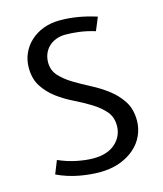

<svg xmlns="http://www.w3.org/2000/svg" viewBox="-112 -823 779 919"><g transform="rotate(-15 277.0 -364.0)"><path d="M281 -667Q253 -667 231.5 -658.5Q210 -650 195 -635Q180 -620 172.5 -600.5Q165 -581 165 -559Q165 -520 190 -492.5Q215 -465 253 -442Q291 -419 334.5 -396.5Q378 -374 416 -345Q454 -316 479 -277Q504 -238 504 -181Q504 -144 488.5 -109Q473 -74 442.5 -47Q412 -20 368 -4Q324 12 267 12Q246 12 220 9.5Q194 7 167 2Q140 -3 112 -12Q84 -21 59 -33L85 -98Q130 -78 175.5 -69Q221 -60 256 -60Q327 -60 366 -95.5Q405 -131 405 -183Q405 -226 380 -254.5Q355 -283 318 -306Q281 -329 237 -350.5Q193 -372 156 -399.5Q119 -427 94 -465Q69 -503 69 -559Q69 -596 83.5 -629Q98 -662 125 -687Q152 -712 189 -726Q226 -740 271 -740Q314 -740 357.5 -733Q401 -726 452 -710L425 -645Q382 -658 345.5 -662.5Q309 -667 281 -667Z"/></g></svg>

Font: Expletus Sans
Style: Regular
Weight: 400
Designer: Jasper de Waard
Foundry: Designtown
Version: Version 7.028